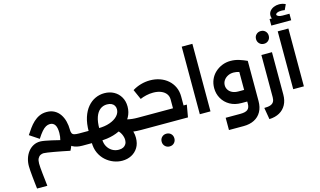

<svg xmlns="http://www.w3.org/2000/svg" viewBox="-144 -1505 3881 2331"><g transform="rotate(-15 1796.0 -340.0)"><path d="M731 0Q660 0 611 -27Q562 -54 536.5 -107Q511 -160 511 -237V-258L630 -253L635 -229Q636 -199 643.5 -182.5Q651 -166 672 -160Q693 -154 731 -154H769V0ZM66 360Q62 326 57.5 285.5Q53 245 49 204Q45 163 42.5 128.5Q40 94 40 73Q40 21 54.5 -24.5Q69 -70 96.5 -105.5Q124 -141 162.5 -161.5Q201 -182 249 -182Q269 -182 305.5 -176Q342 -170 389.5 -159Q437 -148 491.5 -134.5Q546 -121 602 -104L576 22Q527 12 476.5 2Q426 -8 380.5 -16Q335 -24 301.5 -29Q268 -34 253 -34Q232 -34 212.5 -24Q193 -14 180.5 9.5Q168 33 168 75Q168 93 170.5 127Q173 161 177.5 202.5Q182 244 187 285.5Q192 327 195 360ZM576 22 451 -40Q476 -81 489 -128Q502 -175 502 -223Q502 -292 480.5 -324Q459 -356 418 -356Q392 -356 367 -342.5Q342 -329 315 -298Q288 -267 254 -214L137 -292Q162 -330 189.5 -368.5Q217 -407 250.5 -438.5Q284 -470 325 -489Q366 -508 417 -508Q473 -508 514.5 -485Q556 -462 583 -422.5Q610 -383 623 -332Q636 -281 636 -225Q636 -167 621 -100.5Q606 -34 576 22ZM769 0V-154Q779 -154 784 -133Q789 -112 789 -78Q789 -43 784 -21.5Q779 0 769 0Z M1155 302Q1101 302 1047 281.5Q993 261 948.5 221Q904 181 877.5 123Q851 65 851 -12V-145Q851 -247 875.5 -322.5Q900 -398 942.5 -448Q985 -498 1039 -522.5Q1093 -547 1152 -547Q1219 -547 1271.5 -518.5Q1324 -490 1354.5 -438Q1385 -386 1385 -318Q1385 -247 1352.5 -188.5Q1320 -130 1261.5 -88Q1203 -46 1124.5 -23Q1046 0 955 0H769V-154H975Q1056 -154 1118.5 -176Q1181 -198 1216.5 -235.5Q1252 -273 1252 -319Q1252 -346 1239.5 -366Q1227 -386 1204 -396.5Q1181 -407 1149 -407Q1099 -407 1062 -378Q1025 -349 1004.5 -291.5Q984 -234 984 -145V-11Q984 39 1006 78Q1028 117 1065 139.5Q1102 162 1149 162Q1182 162 1204.5 150.5Q1227 139 1239.5 117.5Q1252 96 1252 67Q1252 31 1233 -9Q1214 -49 1173 -78L1229 -165Q1385 -81 1385 74Q1385 147 1354 197.5Q1323 248 1271 275Q1219 302 1155 302ZM1470 0Q1362 0 1291 -23.5Q1220 -47 1173 -78L1247 -206Q1284 -182 1340 -168Q1396 -154 1470 -154ZM1470 0V-154Q1480 -154 1485 -133Q1490 -112 1490 -78Q1490 -43 1485 -21.5Q1480 0 1470 0ZM769 0Q759 0 754 -21.5Q749 -43 749 -78Q749 -113 754 -133.5Q759 -154 769 -154Z M1912 -60V-265Q1912 -305 1890 -335Q1868 -365 1826.5 -382.5Q1785 -400 1727 -400Q1683 -400 1639.5 -390Q1596 -380 1563 -365L1507 -491Q1557 -522 1613.5 -538Q1670 -554 1728 -554Q1794 -554 1851.5 -534Q1909 -514 1952.5 -476Q1996 -438 2020.5 -385Q2045 -332 2045 -265V-60ZM1470 0V-154H2086L2059 0ZM1470 0Q1460 0 1455 -21.5Q1450 -43 1450 -78Q1450 -113 1455 -133.5Q1460 -154 1470 -154ZM1754 283Q1720 283 1697 260Q1674 237 1674 203Q1674 168 1697 145.5Q1720 123 1754 123Q1789 123 1811.5 145.5Q1834 168 1834 203Q1834 237 1811.5 260Q1789 283 1754 283Z M2208 0V-849H2342V0Z M2500 277V123H2685Q2751 123 2777.5 100Q2804 77 2804 30V-475H2938V30Q2938 108 2907 163.5Q2876 219 2819 248Q2762 277 2685 277ZM2732 0Q2649 0 2587.5 -35Q2526 -70 2492 -129.5Q2458 -189 2458 -260Q2458 -318 2479 -367Q2500 -416 2538.5 -452Q2577 -488 2627 -508.5Q2677 -529 2734 -529Q2790 -529 2843 -512Q2896 -495 2938 -475L2882 -338Q2799 -383 2734 -383Q2692 -383 2660 -366Q2628 -349 2609.5 -321.5Q2591 -294 2591 -260Q2591 -229 2608 -202.5Q2625 -176 2656.5 -161Q2688 -146 2732 -146H2885V0Z M2984 129Q3034 129 3062.5 118.5Q3091 108 3103.5 86Q3116 64 3116 30V-501H3249V30Q3249 105 3220 159Q3191 213 3137.5 243Q3084 273 3009 276ZM3183 -624Q3149 -624 3126 -647Q3103 -670 3103 -704Q3103 -739 3126 -761.5Q3149 -784 3183 -784Q3218 -784 3240.5 -761.5Q3263 -739 3263 -704Q3263 -670 3240.5 -647Q3218 -624 3183 -624Z M3382 0V-727H3516V0ZM3488 -838Q3425 -838 3385.5 -862.5Q3346 -887 3346 -934Q3346 -967 3365 -990.5Q3384 -1014 3414.5 -1027Q3445 -1040 3481 -1040Q3502 -1040 3522.5 -1035.5Q3543 -1031 3562 -1021L3531 -954Q3522 -956 3509.5 -957Q3497 -958 3488 -958Q3455 -958 3436 -949Q3417 -940 3417 -928Q3417 -916 3436 -906.5Q3455 -897 3488 -897ZM3325 -815V-897H3575V-815Z"/></g></svg>

Font: Alexandria SemiBold
Style: Regular
Weight: 600
Designer: Mohamed Gaber
Foundry: Kief Type Foundry
Version: Version 5.100